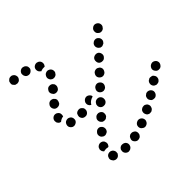

<svg xmlns="http://www.w3.org/2000/svg" viewBox="-148 -723 910 890"><g transform="rotate(-30 307.0 -278.0)"><path d="M239 16Q230 20 222 17H221Q217 15 214 12Q210 9 208 5Q206 1 206 -3Q206 -8 207 -12Q210 -21 219 -25Q227 -29 236 -26H237Q243 -23 247 -18Q251 -13 251 -7Q251 -5 252 -3Q251 -1 251 0Q251 2 250 3Q247 12 239 16ZM310 12Q314 9 316 5Q319 2 319 -3Q320 -7 319 -12Q317 -21 309 -26Q301 -30 292 -28H291Q287 -27 283 -25Q280 -22 277 -18Q275 -14 274 -10Q274 -5 275 -1Q277 8 285 13Q293 18 302 16Q307 14 310 12ZM378 -16Q381 -20 382 -24Q384 -28 383 -33Q383 -37 381 -41Q377 -50 368 -52Q359 -55 351 -51H350Q346 -49 343 -45Q340 -42 339 -37Q338 -33 338 -29Q338 -24 340 -20Q345 -12 354 -9Q363 -6 371 -11Q375 -13 378 -16ZM189 -60Q189 -65 190 -69V-70Q193 -78 201 -83Q209 -87 218 -85Q222 -84 226 -81Q229 -78 231 -74Q234 -70 234 -66Q235 -61 233 -57V-56Q233 -55 232 -53Q231 -51 230 -50Q228 -50 227 -49Q217 -49 209 -45Q206 -44 203 -42Q200 -43 197 -46Q194 -48 192 -52Q190 -56 189 -60ZM441 -64Q443 -73 437 -81Q432 -88 422 -90Q413 -91 406 -86L405 -85Q398 -80 396 -71Q395 -61 400 -54Q403 -50 407 -48Q411 -46 415 -45Q420 -44 424 -45Q428 -46 432 -49Q440 -55 441 -64ZM494 -110Q495 -119 489 -126Q486 -130 481 -132Q477 -133 473 -134Q468 -134 464 -132Q460 -131 457 -128L456 -127Q449 -121 449 -112Q449 -103 455 -96Q458 -92 462 -90Q466 -89 470 -88Q475 -88 479 -90Q483 -91 487 -94V-95Q494 -101 494 -110ZM217 -119Q220 -110 228 -106Q232 -104 237 -103Q241 -103 245 -104Q250 -106 253 -109Q257 -112 259 -115V-116Q263 -124 260 -133Q257 -142 249 -146Q241 -151 232 -148Q223 -145 219 -136Q214 -128 217 -119ZM543 -160Q543 -170 536 -176Q529 -182 520 -182Q511 -182 504 -175V-174Q497 -168 498 -158Q498 -149 505 -143Q508 -140 512 -138Q517 -136 521 -137Q525 -137 530 -139Q534 -140 537 -144Q543 -151 543 -160ZM249 -180Q252 -171 260 -167Q264 -164 268 -164Q273 -164 277 -165Q281 -166 285 -169Q288 -172 290 -176H291Q295 -185 292 -194Q290 -203 281 -207Q277 -209 273 -209Q268 -210 264 -208Q260 -207 256 -204Q253 -201 251 -198V-197Q246 -189 249 -180ZM588 -213Q587 -223 580 -228Q577 -231 573 -233Q568 -234 564 -233Q559 -233 555 -231Q551 -229 549 -225H548Q542 -218 543 -208Q544 -199 551 -193Q555 -190 559 -189Q563 -188 568 -188Q572 -189 576 -191Q580 -193 583 -196V-197Q589 -204 588 -213ZM150 -218Q143 -212 134 -213H133Q124 -215 118 -222Q113 -229 114 -238Q115 -248 122 -253Q130 -259 139 -258Q146 -257 151 -253Q157 -248 158 -241Q159 -239 159 -237Q159 -236 159 -235Q159 -234 159 -233Q158 -224 150 -218ZM224 -238Q228 -247 224 -256Q223 -260 220 -263Q216 -266 212 -268Q208 -270 204 -270Q199 -270 195 -268Q190 -266 187 -263Q184 -260 182 -256Q181 -252 181 -247Q181 -243 182 -239Q186 -230 194 -226Q203 -223 211 -226H212Q221 -230 224 -238ZM280 -249Q280 -245 281 -241Q282 -236 285 -233Q288 -229 292 -227Q300 -223 309 -226Q318 -228 323 -237Q327 -245 324 -254Q322 -263 313 -268Q305 -272 296 -269Q287 -266 283 -258Q281 -254 280 -249ZM630 -270Q628 -279 621 -284Q613 -289 604 -288Q595 -286 589 -278Q584 -270 585 -261Q587 -252 595 -247Q598 -244 603 -243Q607 -242 611 -243Q616 -244 620 -246Q623 -249 626 -252V-253Q631 -260 630 -270ZM274 -282Q279 -286 284 -289Q284 -290 283 -291Q283 -292 282 -294Q276 -301 267 -303Q258 -305 250 -299Q246 -296 244 -292Q242 -289 241 -284Q240 -280 241 -276Q242 -271 244 -268Q247 -264 251 -261Q255 -259 259 -258Q259 -258 259 -258Q259 -258 259 -258Q260 -263 263 -268V-269Q267 -276 274 -282ZM88 -261Q84 -263 81 -266Q77 -269 76 -274Q74 -278 74 -282V-283Q74 -292 81 -299Q87 -305 97 -305Q101 -305 105 -303Q109 -302 113 -298Q116 -295 117 -291Q119 -287 119 -282Q119 -281 119 -280Q119 -278 119 -277Q113 -275 108 -271Q102 -266 98 -260Q98 -260 97 -260Q97 -260 96 -260Q92 -260 88 -261ZM313 -301Q316 -292 324 -288Q332 -284 341 -286Q350 -289 355 -297V-298Q359 -306 357 -315Q354 -324 346 -328Q337 -333 328 -330Q320 -327 315 -319V-318Q311 -310 313 -301ZM90 -348Q90 -344 92 -339Q94 -335 97 -332Q100 -329 104 -327Q113 -324 122 -328Q130 -331 134 -340V-341Q135 -345 135 -349Q135 -354 134 -358Q132 -362 129 -365Q125 -368 121 -370Q113 -373 104 -370Q95 -366 92 -357Q90 -353 90 -348ZM345 -362Q348 -353 356 -349Q365 -344 374 -347Q382 -350 387 -358V-359Q391 -367 389 -376Q386 -385 378 -389Q369 -393 361 -391Q352 -388 347 -380V-379Q343 -371 345 -362ZM119 -412Q119 -408 120 -404Q122 -399 125 -396Q128 -393 132 -390Q140 -386 149 -389Q158 -392 162 -400V-401Q164 -405 164 -409Q165 -414 163 -418Q162 -422 159 -426Q156 -429 152 -431Q144 -435 135 -432Q126 -430 122 -421Q120 -417 119 -412ZM378 -423Q380 -414 388 -409Q397 -405 406 -408Q415 -410 419 -419Q424 -427 421 -436Q418 -445 410 -450Q402 -454 393 -451Q384 -448 379 -440Q375 -431 378 -423ZM144 -479V-478Q143 -474 144 -469Q145 -465 148 -461Q150 -458 154 -455Q158 -453 162 -452Q172 -451 179 -456Q187 -461 188 -471H189Q190 -480 185 -488Q179 -496 170 -497Q166 -498 161 -497Q157 -496 153 -493Q150 -491 147 -487Q145 -483 144 -479ZM409 -492Q408 -488 410 -483Q411 -479 414 -476Q417 -472 421 -470Q425 -468 429 -467Q433 -467 438 -468Q442 -470 445 -473Q449 -475 451 -479V-480Q456 -488 453 -497Q450 -506 442 -510Q434 -515 425 -512Q416 -509 412 -501L411 -500Q409 -496 409 -492ZM131 -512H130Q122 -516 119 -525Q116 -534 120 -542Q122 -546 126 -549Q129 -552 133 -553Q138 -555 142 -554Q147 -554 151 -552Q159 -548 162 -539Q165 -530 161 -522Q161 -521 160 -521Q160 -520 160 -519Q158 -519 157 -519Q148 -517 140 -512Q139 -511 137 -509Q136 -510 134 -510Q132 -511 131 -512ZM23 -522Q26 -525 27 -529Q29 -533 29 -538Q29 -542 27 -546Q23 -555 15 -558Q6 -562 -2 -558H-3Q-7 -556 -10 -553Q-13 -549 -15 -545Q-17 -541 -16 -537Q-16 -532 -15 -528Q-13 -524 -10 -521Q-6 -518 -2 -516Q2 -514 6 -515Q11 -515 15 -516V-517Q20 -518 23 -522ZM89 -529Q96 -536 97 -545Q97 -549 95 -554Q94 -558 91 -561Q88 -564 84 -566Q80 -568 75 -568Q65 -569 58 -562Q52 -556 51 -547Q51 -542 53 -538Q54 -534 57 -531Q60 -527 64 -525Q68 -523 73 -523Q83 -523 89 -529ZM442 -544Q444 -535 453 -531Q461 -526 470 -529Q479 -532 483 -540V-541Q488 -549 485 -558Q482 -567 474 -571Q466 -575 457 -573Q448 -570 444 -562L443 -561Q439 -553 442 -544Z"/></g></svg>

Font: FRB American Cursive Guidelines Dotted Extrabold
Style: Bold Italic
Weight: 800
Italic angle: -25°
Version: Version 2.0;Modular Font Editor K font №1